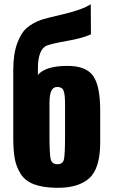

<svg xmlns="http://www.w3.org/2000/svg" viewBox="-20 -882 536 912"><path d="M247 10Q182 9 140.5 -7Q99 -23 78 -56.5Q57 -90 50 -129Q43 -168 43 -229V-548Q43 -625 61.5 -675.5Q80 -726 108 -750Q136 -774 179 -789Q194 -794 284 -815.5Q374 -837 411 -862L412 -719Q374 -701 300.5 -688Q227 -675 204 -666Q160 -650 160 -555V-526Q196 -569 301 -569Q388 -569 422 -522Q456 -475 456 -356V-206Q456 -81 403 -34.5Q350 12 247 10ZM253 -102Q278 -102 283.5 -124Q289 -146 289 -237V-385Q289 -434 282 -451.5Q275 -469 252 -469Q233 -469 224 -451Q215 -433 215 -389V-236Q215 -148 221 -125Q227 -102 253 -102Z"/></svg>

Font: Oswald Heavy
Style: Regular
Weight: 400
Designer: Vernon Adams
Foundry: Vernon Adams
Version: Version 4.101